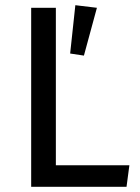

<svg xmlns="http://www.w3.org/2000/svg" viewBox="-20 -719 538 739"><path d="M303 -505 353 -689 270 -699 250 -513ZM100 -689V0H467L478 -83H195V-689Z"/></svg>

Font: Fira Sans
Style: Regular
Weight: 400
Designer: Carrois Corporate & Edenspiekermann AG
Foundry: Carrois Corporate GbR & Edenspiekermann AG
Version: Version 4.203